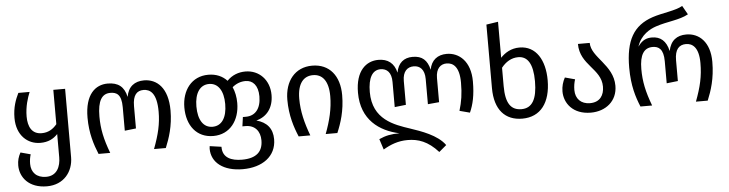

<svg xmlns="http://www.w3.org/2000/svg" viewBox="-53 -1015 5668 1493"><g transform="rotate(-5 2780.5 -268.5)"><path d="M261 216C394 216 467 118 467 6V-527H375V-259C344 -221 306 -199 256 -199C180 -199 150 -258 150 -338C150 -416 172 -483 190 -527H102C78 -478 55 -418 55 -335C55 -197 142 -125 239 -125C300 -125 341 -146 375 -182V0C375 69 347 142 261 142C187 142 145 98 145 31C145 4 149 -21 156 -43L78 -64C61 -33 52 -3 52 35C52 128 120 216 261 216Z M621 -288C621 -166 651 -75 682 0H773C731 -112 714 -192 714 -289C714 -413 749 -465 814 -465C863 -465 901 -446 901 -346V-162L989 -172V-346C989 -433 1022 -465 1073 -465C1124 -465 1176 -433 1176 -287C1176 -192 1157 -112 1115 0H1207C1237 -73 1269 -166 1269 -288C1269 -465 1184 -539 1083 -539C1011 -539 959 -502 946 -422C928 -503 882 -539 800 -539C704 -539 621 -470 621 -288Z M1584 -61C1714 -61 1791 -166 1791 -301C1791 -348 1782 -390 1766 -426C1797 -452 1832 -465 1870 -465C1925 -465 1967 -424 1967 -337C1967 -239 1920 -188 1849 -188H1825L1815 -116H1839C1913 -116 1953 -66 1953 5C1953 93 1902 142 1790 142C1706 142 1639 114 1639 31V28L1548 15C1547 20 1546 28 1546 35C1546 144 1639 216 1790 216C1942 216 2052 139 2052 5C2052 -79 2008 -130 1927 -152C2008 -172 2062 -238 2062 -340C2062 -458 1981 -539 1875 -539C1822 -539 1771 -521 1731 -479C1696 -517 1647 -539 1585 -539C1454 -539 1378 -434 1378 -301C1378 -161 1453 -61 1584 -61ZM1585 -467C1655 -467 1697 -405 1697 -301C1697 -195 1656 -133 1584 -133C1513 -133 1472 -195 1472 -301C1472 -405 1514 -467 1585 -467Z M2244 0H2335C2297 -101 2274 -193 2274 -291C2274 -411 2323 -465 2396 -465C2468 -465 2516 -411 2516 -291C2516 -193 2493 -101 2455 0H2546C2577 -73 2609 -168 2609 -291C2609 -441 2531 -539 2396 -539C2261 -539 2181 -436 2181 -291C2181 -168 2213 -73 2244 0Z M2733 -298C2733 -86 2873 11 3027 44C2961 44 2918 53 2867 76L2894 159C2952 125 3011 102 3085 102C3167 102 3243 127 3323 216L3381 167C3323 85 3194 42 3114 15C2991 -26 2825 -80 2825 -295C2825 -406 2860 -465 2923 -465C2973 -465 3008 -433 3008 -358V-162L3096 -172V-358C3096 -433 3133 -465 3182 -465C3231 -465 3267 -433 3267 -358V-162L3355 -170V-358C3355 -433 3392 -465 3439 -465C3488 -465 3538 -433 3538 -307C3538 -219 3528 -159 3507 -89L3587 -68C3614 -128 3631 -200 3631 -308C3631 -465 3543 -539 3446 -539C3376 -539 3325 -502 3312 -427C3294 -503 3255 -539 3180 -539C3112 -539 3066 -502 3053 -427C3035 -503 2986 -539 2913 -539C2818 -539 2733 -470 2733 -298Z M3989 14C4132 14 4211 -92 4211 -267C4211 -423 4144 -539 4014 -539C3949 -539 3901 -509 3866 -472V-753L3774 -739V-243C3774 -73 3856 14 3989 14ZM3866 -394C3900 -437 3944 -465 3998 -465C4070 -465 4112 -405 4112 -267C4112 -127 4072 -60 3989 -60C3906 -60 3866 -117 3866 -251Z M4524 14C4641 14 4732 -59 4732 -178C4732 -342 4562 -413 4562 -527H4470C4470 -361 4635 -320 4635 -180C4635 -113 4602 -60 4524 -60C4453 -60 4411 -105 4411 -172C4411 -203 4416 -231 4424 -255L4346 -276C4329 -245 4318 -209 4318 -169C4318 -77 4385 14 4524 14Z M4912 0H5003C4961 -112 4944 -192 4944 -289C4944 -401 4979 -453 5046 -453C5093 -453 5131 -430 5131 -334V-162L5219 -172V-334C5219 -420 5253 -453 5307 -453C5355 -453 5406 -421 5406 -297C5406 -192 5387 -112 5345 0H5437C5467 -73 5499 -166 5499 -298C5499 -453 5415 -527 5315 -527C5242 -527 5192 -491 5176 -410C5158 -491 5113 -527 5047 -527C5011 -527 4973 -518 4937 -465C4966 -556 5039 -594 5087 -610C5179 -641 5272 -643 5342 -682L5303 -751C5252 -719 5144 -710 5067 -684C4915 -633 4851 -521 4851 -308C4851 -166 4881 -75 4912 0Z"/></g></svg>

Font: FiraGO Unicode
Style: Regular
Weight: 400
Designer: bBox Type
Foundry: bBox Type GmbH
Version: Version 1.001;PS 001.001;hotconv 1.0.88;makeotf.lib2.5.64775